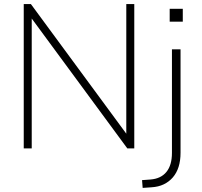

<svg xmlns="http://www.w3.org/2000/svg" viewBox="-20 -725 987 938"><path d="M96 0V-705H131L619 -42H597V-705H636V0H602L114 -663H135V0ZM809 -619V-682H873V-619ZM677 193 674 155 715 152Q766 148 793 115Q820 82 820 22V-484H862V21Q862 60 852.5 90Q843 120 824.5 141.5Q806 163 780 175.5Q754 188 720 190Z"/></svg>

Font: Nunito Sans 12pt ExtraLight
Style: Regular
Weight: 200
Version: Version 3.101;gftools[0.9.27]